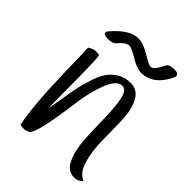

<svg xmlns="http://www.w3.org/2000/svg" viewBox="-196 -774 868 868"><g transform="rotate(45 238.0 -340.0)"><path d="M470 -28Q452 -9 429 -9Q386 -9 365 -55Q344 -101 340.5 -167Q337 -233 336 -299Q335 -365 325.5 -411Q316 -457 290 -457Q255 -457 230.5 -394Q206 -331 196 -254Q168 -39 142 -13Q124 -4 111 -4Q98 -4 89 -7Q68 -99 62 -324Q60 -436 58 -469Q79 -483 94 -483Q109 -483 118 -480Q123 -437 123.5 -304Q124 -171 125 -151Q130 -172 137.5 -219Q145 -266 151 -296.5Q157 -327 170 -368Q183 -409 199 -433.5Q215 -458 243 -475.5Q271 -493 306 -493Q353 -493 374.5 -450.5Q396 -408 398 -345Q400 -282 400.5 -217Q401 -152 416.5 -98Q432 -44 470 -28ZM134 -573Q123 -560 94 -560Q65 -560 65 -573Q65 -578 69 -584Q133 -660 189 -660Q221 -660 264 -634Q307 -608 317 -608Q327 -608 333.5 -614Q340 -620 344 -626Q352 -638 363 -660Q372 -676 401 -676Q403 -676 405 -676Q433 -675 431 -657L428 -648Q384 -558 307 -558Q281 -558 239.5 -583Q198 -608 185 -608Q163 -608 134 -573Z"/></g></svg>

Font: Handlee
Style: Regular
Weight: 400
Designer: Joe Prince
Foundry: Joe Prince
Version: Version 1.001